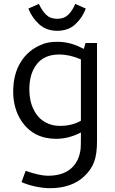

<svg xmlns="http://www.w3.org/2000/svg" viewBox="-20 -700 589 982"><path d="M47.5 0ZM267.5 10Q152.5 10 91.2 -78.8Q47.5 -143.8 47.5 -231.2Q47.5 -320 85.6 -381.9Q123.8 -443.8 191.2 -471.2Q222.5 -486.2 272.5 -486.2Q331.2 -486.2 385 -461.2L408.8 -450L417.5 -480H476.2V22.5Q476.2 88.8 461.2 128.8Q446.2 168.8 410 202.5Q380 231.2 335.6 246.9Q291.2 262.5 236.2 262.5Q201.2 262.5 160.6 253.8Q120 245 90 231.2L111.2 173.8Q182.5 198.8 225 198.8Q300 198.8 342.5 162.5Q385 126.2 392.5 60Q393.8 46.2 393.8 -10V-22.5Q331.2 10 267.5 10ZM393.8 -82.5V-396.2Q337.5 -421.2 282.5 -421.2Q207.5 -421.2 168.8 -372.5Q130 -323.8 130 -242.5Q130 -183.8 152.5 -138.8Q175 -93.8 213.8 -73.8Q245 -56.2 286.2 -56.2Q348.8 -56.2 393.8 -82.5ZM365 -680 418.8 -656.2Q401.2 -608.8 365 -575.6Q328.8 -542.5 272.5 -542.5Q217.5 -542.5 180.6 -575.6Q143.8 -608.8 125 -656.2L178.8 -680Q195 -645 216.2 -624.4Q237.5 -603.8 272.5 -603.8Q307.5 -603.8 328.8 -624.4Q350 -645 365 -680Z"/></svg>

Font: Cambay
Style: Regular
Weight: 400
Designer: Pooja Saxena
Foundry: Pooja Saxena
Version: Version 1.181;PS 001.181;hotconv 1.0.70;makeotf.lib2.5.58329